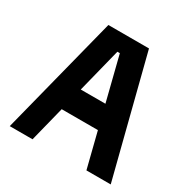

<svg xmlns="http://www.w3.org/2000/svg" viewBox="-177 -961 1104 1122"><g transform="rotate(30 375.0 -400.0)"><path d="M238 -800H512L715.7 0H551.7L378.3 -691H361.7L188.1 0H34.3ZM178.4 -392.8H571.6V-237.5H178.4Z"/></g></svg>

Font: Martian Mono VF sWd Rg
Style: Regular
Weight: 400
Width: 6
Monospace: yes
Designer: Roman Shamin
Foundry: Evil Martians
Version: Version 1.100